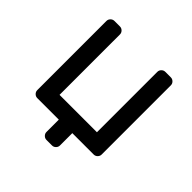

<svg xmlns="http://www.w3.org/2000/svg" viewBox="-165 -662 915 915"><g transform="rotate(45 292.0 -205.0)"><path d="M338 83Q338 94 330 102Q322 110 311 110H274Q263 110 255 102Q247 94 247 83V0H102Q91 0 83 -8Q75 -16 75 -27V-493Q75 -504 83 -512Q91 -520 102 -520H139Q150 -520 158 -512Q166 -504 166 -493V-86H418V-493Q418 -504 426 -512Q434 -520 445 -520H482Q493 -520 501 -512Q509 -504 509 -493V-27Q509 -16 501 -8Q493 0 482 0H338Z"/></g></svg>

Font: Contemporary
Style: Regular
Weight: 400
Designer: Victor Tran
Foundry: Victor Tran
Version: Version 1.100